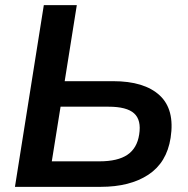

<svg xmlns="http://www.w3.org/2000/svg" viewBox="-20 -725 729 745"><path d="M38 0 150 -705H278L231 -410H419Q540 -410 599.5 -355Q659 -300 642 -190Q627 -94 555.5 -47Q484 0 371 0ZM181 -99H366Q437 -99 474.5 -124.5Q512 -150 520 -203Q529 -259 500.5 -285Q472 -311 401 -311H215Z"/></svg>

Font: Mulish ExtraLight
Style: Italic
Weight: 200
Italic angle: -9°
Designer: Vernon Adams
Foundry: Vernon Adams
Version: Version 3.603